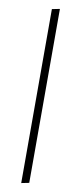

<svg xmlns="http://www.w3.org/2000/svg" viewBox="-100 -773 413 975"><g transform="rotate(10 106.5 -285.5)"><path d="M126 159V-738L86 -730V167Z"/></g></svg>

Font: Neo Euler
Style: Euler
Weight: 500
Designer: Hermann Zapf
Version: Version 000.002